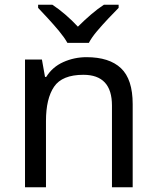

<svg xmlns="http://www.w3.org/2000/svg" viewBox="-20 -786 658 806"><path d="M343 -546Q439 -546 488 -499.5Q537 -453 537 -349V0H450V-343Q450 -472 330 -472Q241 -472 207 -422Q173 -372 173 -278V0H85V-536H156L169 -463H174Q200 -505 246 -525.5Q292 -546 343 -546ZM263 -606Q250 -629 228 -655.5Q206 -682 182 -708Q158 -734 140 -753V-766H200Q226 -749 254 -725Q282 -701 307 -674Q334 -701 362 -725Q390 -749 416 -766H478V-753Q459 -734 434.5 -708Q410 -682 387.5 -655.5Q365 -629 353 -606Z"/></svg>

Font: Noto Sans Manichaean
Style: Regular
Weight: 400
Designer: Monotype Design Team
Foundry: Monotype Imaging Inc.
Version: Version 2.005; ttfautohint (v1.8.4.7-5d5b)